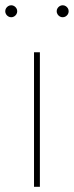

<svg xmlns="http://www.w3.org/2000/svg" viewBox="-65 -716 283 736"><path d="M65.4 -515.6H87.9V0H65.4ZM152.3 -672.9Q152.3 -679.2 155.5 -684.3Q158.7 -689.5 163.8 -692.6Q168.9 -695.8 175.3 -695.8Q181.6 -695.8 186.8 -692.6Q191.9 -689.5 195.1 -684.3Q198.2 -679.2 198.2 -672.9Q198.2 -666.5 195.1 -661.4Q191.9 -656.2 186.8 -653.1Q181.6 -649.9 175.3 -649.9Q168.9 -649.9 163.8 -653.1Q158.7 -656.2 155.5 -661.4Q152.3 -666.5 152.3 -672.9ZM-44.9 -672.9Q-44.9 -679.2 -41.7 -684.3Q-38.6 -689.5 -33.4 -692.6Q-28.3 -695.8 -22 -695.8Q-15.6 -695.8 -10.5 -692.6Q-5.4 -689.5 -2.2 -684.3Q1 -679.2 1 -672.9Q1 -666.5 -2.2 -661.4Q-5.4 -656.2 -10.5 -653.1Q-15.6 -649.9 -22 -649.9Q-28.3 -649.9 -33.4 -653.1Q-38.6 -656.2 -41.7 -661.4Q-44.9 -666.5 -44.9 -672.9Z"/></svg>

Font: Intratopia Thin
Style: Regular
Weight: 100
Designer: Rasmus Andersson
Foundry: rsms
Version: Version 3.000;Glyphs 3.2.3 (3260)